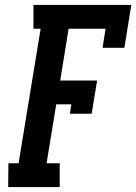

<svg xmlns="http://www.w3.org/2000/svg" viewBox="-20 -755 550 775"><path d="M13 0 14 -96H55L144 -639H115V-735H510L482 -562H394L406 -639H257L223 -430H372L350 -296H262L268 -334H207L168 -96H221V0Z"/></svg>

Font: Iosevka Curly Slab
Style: Bold Italic
Weight: 700
Italic angle: -9°
Monospace: yes
Designer: Belleve Invis
Foundry: Belleve Invis
Version: Version 22.1.2; ttfautohint (v1.8.4)